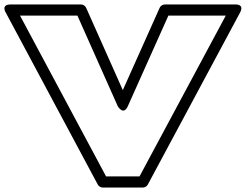

<svg xmlns="http://www.w3.org/2000/svg" viewBox="-78 -815 1101 860"><path d="M268.8 -745 449.2 -339.8C449.2 -339.8 474.6 -294.6 494.8 -339.8L676.2 -745H933.2L547 -25H397L11.7 -745ZM307.8 -780.2C304.4 -787.9 295.2 -795 285 -795H-30C-76 -795 -52 -758.2 -52 -758.2L360 11.8C363.9 19.1 372.6 25 382 25H562C570.3 25 579.6 20.1 584 11.8L997 -758.2C1018.8 -798.7 975 -795 975 -795H660C651.6 -795 641.4 -789.5 637.2 -780.2L472.1 -411.3Z"/></svg>

Font: Poland Can Into
Style: BigWritingsOLn
Weight: 700
Foundry: Cannot Into Space Fonts
Version: Version 0.92